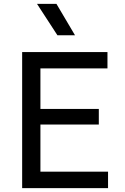

<svg xmlns="http://www.w3.org/2000/svg" viewBox="-20 -968 645 988"><path d="M94 0V-700H533V-616H188V-407.5H488.5V-327H188V-84.5H536V0ZM275.5 -786.5 170.5 -948H270.5L366 -786.5Z"/></svg>

Font: Geologica Light
Style: Regular
Weight: 300
Designer: Sindre Bremnes, Frode Helland
Foundry: Monokrom Skriftforlag AS
Version: Version 1.010; ttfautohint (v1.8.4.7-5d5b);gftools[0.9.28]